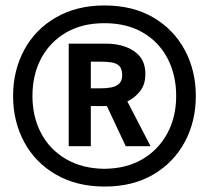

<svg xmlns="http://www.w3.org/2000/svg" viewBox="-20 -840 766 704"><path d="M698 -488Q698 -581 657.5 -656.5Q617 -732 542 -776Q467 -820 363 -820Q261 -820 185 -776Q109 -732 68.5 -656.5Q28 -581 28 -488Q28 -395 68.5 -319.5Q109 -244 185 -200Q261 -156 364 -156Q467 -156 542 -200Q617 -244 657.5 -319.5Q698 -395 698 -488ZM99 -488Q99 -566 131 -626Q163 -686 222 -720.5Q281 -755 363 -755Q445 -755 504 -720.5Q563 -686 594.5 -625.5Q626 -565 626 -488Q626 -412 594 -352Q562 -292 503.5 -257Q445 -222 363 -221Q281 -222 221.5 -257Q162 -292 130.5 -352Q99 -412 99 -488ZM347 -614Q372 -614 390 -611Q408 -608 418 -597.5Q428 -587 428 -564Q428 -544 417 -533.5Q406 -523 388 -519.5Q370 -516 346 -516H313V-614ZM532 -304 447 -468Q474 -481 493.5 -505.5Q513 -530 513 -568Q513 -608 493.5 -632Q474 -656 441.5 -668Q409 -680 369 -680H232V-304H313V-451H345Q353 -451 359 -451Q365 -451 372 -451L441 -304Z"/></svg>

Font: Catamaran SemiBold
Style: Regular
Weight: 600
Designer: Pria Ravichandran
Version: Version 2.000